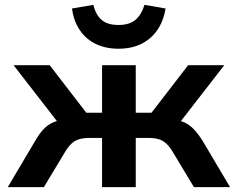

<svg xmlns="http://www.w3.org/2000/svg" viewBox="-20 -772 981 792"><path d="M12 0 124 -189Q143 -222 161 -240.5Q179 -259 201.5 -268Q224 -277 254 -280L236 -245L36 -503H185L336 -307H401V-503H540V-307H605L756 -503H905L705 -245L687 -280Q718 -277 739.5 -267.5Q761 -258 779 -239.5Q797 -221 817 -189L929 0H780L691 -148Q678 -169 664.5 -181Q651 -193 634 -198Q617 -203 593 -203H540V0H401V-203H348Q325 -203 307.5 -198Q290 -193 276.5 -181Q263 -169 250 -148L161 0ZM469 -571Q417 -571 376.5 -590Q336 -609 310 -646.5Q284 -684 277 -737L365 -752Q375 -711 399 -690Q423 -669 469 -669Q513 -669 538 -689.5Q563 -710 576 -752L663 -737Q654 -683 627.5 -646Q601 -609 561 -590Q521 -571 469 -571Z"/></svg>

Font: Nunito Sans 6pt
Style: Bold
Weight: 700
Version: Version 3.101;gftools[0.9.27]